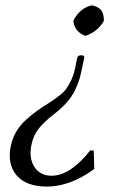

<svg xmlns="http://www.w3.org/2000/svg" viewBox="-20 -459 445 709"><path d="M170.4 189.9Q239.3 189.9 313.5 96.2L326.2 97.2L328.1 164.1L324.2 168Q236.8 230 153.3 230Q77.1 230 41.5 188.7Q5.9 147.5 20 79.1Q25.9 51.3 40 27.1Q54.2 2.9 76.9 -17.3Q99.6 -37.6 116 -49.3Q132.3 -61 159.7 -78.1Q208 -109.4 222.2 -127.9Q247.6 -162.6 255.9 -201.2L265.1 -245.1Q267.1 -254.9 280.3 -254.9Q286.6 -254.9 289.3 -252.4Q292 -250 291 -245.1L281.2 -199.2Q276.9 -178.2 272.2 -163.1Q267.6 -147.9 256.8 -125.5Q246.1 -103 226.8 -81.1Q207.5 -59.1 180.2 -38.1Q142.1 -8.8 122.6 16.4Q103 41.5 96.2 75.2Q85.9 124 106.9 157Q127.9 189.9 170.4 189.9ZM363.8 -384.8 362.8 -380.9Q341.8 -343.3 297.4 -327.1H293.5Q255.4 -342.3 251 -380.9L252 -384.8Q275.4 -428.7 317.4 -439H321.3Q343.8 -433.6 353.3 -421.6Q362.8 -409.7 363.8 -384.8Z"/></svg>

Font: Linux Biolinum
Style: Italic
Weight: 400
Italic angle: -12°
Designer: Philipp H. Poll
Foundry: Philipp H. Poll
Version: Version 1.1.3 ; ttfautohint (v0.9)